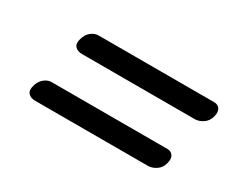

<svg xmlns="http://www.w3.org/2000/svg" viewBox="-54 -616 656 547"><g transform="rotate(30 274.5 -342.0)"><path d="M106.5 -433Q111 -449.5 122.5 -458.8Q134 -468 146.5 -468H527.5Q539.5 -468 545.8 -458.8Q552 -449.5 547.5 -433Q543 -416 529.8 -407.2Q516.5 -398.5 503 -398.5H132.5Q117 -398.5 109.2 -407.2Q101.5 -416 106.5 -433ZM57.5 -251Q62 -267.5 73.5 -276.8Q85 -286 97.5 -286H478.5Q490.5 -286 496.8 -276.8Q503 -267.5 498.5 -251Q494 -234 480.8 -225.2Q467.5 -216.5 454 -216.5H83.5Q68 -216.5 60.2 -225.2Q52.5 -234 57.5 -251Z"/></g></svg>

Font: Fraunces 72pt Soft
Style: Bold Italic
Weight: 700
Italic angle: -16°
Version: Version 1.000;[b76b70a41]